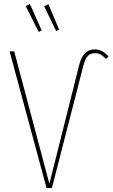

<svg xmlns="http://www.w3.org/2000/svg" viewBox="-20 -937 561 957"><path d="M128.9 -917 188 -785.2 172.9 -777.8 107.9 -907.2ZM221.2 -916 274.9 -789.1 259.8 -782.2 200.2 -905.8ZM211.9 0 27.8 -681.2H50.8L226.1 -21L376 -618.2Q395.5 -690.9 452.1 -690.9Q489.3 -690.9 521 -655.8L508.8 -643.1Q493.7 -658.2 481.7 -665Q469.7 -671.9 453.1 -671.9Q430.7 -671.9 417.5 -657.7Q404.3 -643.6 395 -607.9L238.8 0Z"/></svg>

Font: Fira Sans Compressed Thin
Style: Regular
Weight: 100
Width: 1
Designer: Carrois Corporate & Edenspiekermann AG
Foundry: Carrois Corporate GbR & Edenspiekermann AG
Version: Version 4.203;PS 004.203;hotconv 1.0.88;makeotf.lib2.5.64775